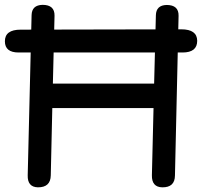

<svg xmlns="http://www.w3.org/2000/svg" viewBox="-38 -759 842 801"><path d="M39.6 -540Q-17.6 -540 -17.6 -586.9Q-17.6 -635.3 48.3 -635.3L718.3 -636.7Q784.2 -636.7 784.7 -588.9Q784.7 -540 723.6 -540ZM139.6 -738.8Q190.4 -738.8 189.5 -693.4L182.6 -410.2H605L612.3 -695.3Q613.3 -737.3 657.2 -738.3Q708 -738.3 707 -692.9L691.9 -26.9Q691.4 23.4 638.7 22.5Q594.7 21.5 595.7 -27.8Q599.1 -168 602.5 -308.1H180.2L173.8 -27.3Q172.9 22.9 120.1 22.5Q76.2 21.5 77.6 -27.8L93.8 -695.8Q94.7 -737.8 139.6 -738.8Z"/></svg>

Font: Comic Relief
Style: Regular
Weight: 400
Designer: Jeff Davis
Foundry: Loudifier
Version: Version 1.0